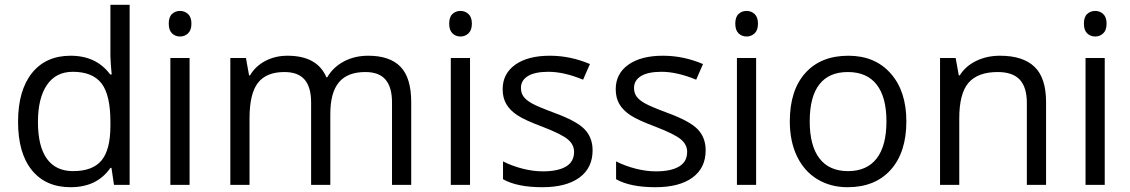

<svg xmlns="http://www.w3.org/2000/svg" viewBox="-20 -780 4767 810"><path d="M450.2 -71.8H445.8Q389.6 9.8 277.8 9.8Q172.9 9.8 114.5 -62Q56.2 -133.8 56.2 -266.1Q56.2 -398.4 114.7 -471.7Q173.3 -544.9 277.8 -544.9Q386.7 -544.9 444.8 -465.8H451.2L447.8 -504.4L445.8 -542V-759.8H526.9V0H460.9ZM288.1 -58.1Q371.1 -58.1 408.4 -103.3Q445.8 -148.4 445.8 -249V-266.1Q445.8 -379.9 408 -428.5Q370.1 -477.1 287.1 -477.1Q215.8 -477.1 178 -421.6Q140.1 -366.2 140.1 -265.1Q140.1 -162.6 177.7 -110.4Q215.3 -58.1 288.1 -58.1Z M779.8 0H698.7V-535.2H779.8ZM691.9 -680.2Q691.9 -708 705.6 -720.9Q719.2 -733.9 739.7 -733.9Q759.3 -733.9 773.4 -720.7Q787.6 -707.5 787.6 -680.2Q787.6 -652.8 773.4 -639.4Q759.3 -626 739.7 -626Q719.2 -626 705.6 -639.4Q691.9 -652.8 691.9 -680.2Z M1633.8 0V-348.1Q1633.8 -412.1 1606.4 -444.1Q1579.1 -476.1 1521.5 -476.1Q1445.8 -476.1 1409.7 -432.6Q1373.5 -389.2 1373.5 -298.8V0H1292.5V-348.1Q1292.5 -412.1 1265.1 -444.1Q1237.8 -476.1 1179.7 -476.1Q1103.5 -476.1 1068.1 -430.4Q1032.7 -384.8 1032.7 -280.8V0H951.7V-535.2H1017.6L1030.8 -461.9H1034.7Q1057.6 -501 1099.4 -522.9Q1141.1 -544.9 1192.9 -544.9Q1318.4 -544.9 1356.9 -454.1H1360.8Q1384.8 -496.1 1430.2 -520.5Q1475.6 -544.9 1533.7 -544.9Q1624.5 -544.9 1669.7 -498.3Q1714.8 -451.7 1714.8 -349.1V0Z M1962.9 0H1881.8V-535.2H1962.9ZM1875 -680.2Q1875 -708 1888.7 -720.9Q1902.3 -733.9 1922.9 -733.9Q1942.4 -733.9 1956.5 -720.7Q1970.7 -707.5 1970.7 -680.2Q1970.7 -652.8 1956.5 -639.4Q1942.4 -626 1922.9 -626Q1902.3 -626 1888.7 -639.4Q1875 -652.8 1875 -680.2Z M2480 -146Q2480 -71.3 2424.3 -30.8Q2368.7 9.8 2268.1 9.8Q2161.6 9.8 2102.1 -23.9V-99.1Q2140.6 -79.6 2184.8 -68.4Q2229 -57.1 2270 -57.1Q2333.5 -57.1 2367.7 -77.4Q2401.9 -97.7 2401.9 -139.2Q2401.9 -170.4 2374.8 -192.6Q2347.7 -214.8 2269 -245.1Q2194.3 -272.9 2162.8 -293.7Q2131.3 -314.5 2116 -340.8Q2100.6 -367.2 2100.6 -403.8Q2100.6 -469.2 2153.8 -507.1Q2207 -544.9 2299.8 -544.9Q2386.2 -544.9 2468.8 -509.8L2439.9 -443.8Q2359.4 -477.1 2293.9 -477.1Q2236.3 -477.1 2207 -459Q2177.7 -440.9 2177.7 -409.2Q2177.7 -387.7 2188.7 -372.6Q2199.7 -357.4 2224.1 -343.8Q2248.5 -330.1 2317.9 -304.2Q2413.1 -269.5 2446.5 -234.4Q2480 -199.2 2480 -146Z M2957 -146Q2957 -71.3 2901.4 -30.8Q2845.7 9.8 2745.1 9.8Q2638.7 9.8 2579.1 -23.9V-99.1Q2617.7 -79.6 2661.9 -68.4Q2706.1 -57.1 2747.1 -57.1Q2810.5 -57.1 2844.7 -77.4Q2878.9 -97.7 2878.9 -139.2Q2878.9 -170.4 2851.8 -192.6Q2824.7 -214.8 2746.1 -245.1Q2671.4 -272.9 2639.9 -293.7Q2608.4 -314.5 2593 -340.8Q2577.6 -367.2 2577.6 -403.8Q2577.6 -469.2 2630.9 -507.1Q2684.1 -544.9 2776.9 -544.9Q2863.3 -544.9 2945.8 -509.8L2917 -443.8Q2836.4 -477.1 2771 -477.1Q2713.4 -477.1 2684.1 -459Q2654.8 -440.9 2654.8 -409.2Q2654.8 -387.7 2665.8 -372.6Q2676.8 -357.4 2701.2 -343.8Q2725.6 -330.1 2794.9 -304.2Q2890.1 -269.5 2923.6 -234.4Q2957 -199.2 2957 -146Z M3169.9 0H3088.9V-535.2H3169.9ZM3082 -680.2Q3082 -708 3095.7 -720.9Q3109.4 -733.9 3129.9 -733.9Q3149.4 -733.9 3163.6 -720.7Q3177.7 -707.5 3177.7 -680.2Q3177.7 -652.8 3163.6 -639.4Q3149.4 -626 3129.9 -626Q3109.4 -626 3095.7 -639.4Q3082 -652.8 3082 -680.2Z M3803.7 -268.1Q3803.7 -137.2 3737.8 -63.7Q3671.9 9.8 3555.7 9.8Q3483.9 9.8 3428.2 -23.9Q3372.6 -57.6 3342.3 -120.6Q3312 -183.6 3312 -268.1Q3312 -398.9 3377.4 -471.9Q3442.9 -544.9 3559.1 -544.9Q3671.4 -544.9 3737.5 -470.2Q3803.7 -395.5 3803.7 -268.1ZM3396 -268.1Q3396 -165.5 3437 -111.8Q3478 -58.1 3557.6 -58.1Q3637.2 -58.1 3678.5 -111.6Q3719.7 -165 3719.7 -268.1Q3719.7 -370.1 3678.5 -423.1Q3637.2 -476.1 3556.6 -476.1Q3477.1 -476.1 3436.5 -423.8Q3396 -371.6 3396 -268.1Z M4312 0V-346.2Q4312 -411.6 4282.2 -443.8Q4252.4 -476.1 4189 -476.1Q4105 -476.1 4065.9 -430.7Q4026.9 -385.3 4026.9 -280.8V0H3945.8V-535.2H4011.7L4024.9 -461.9H4028.8Q4053.7 -501.5 4098.6 -523.2Q4143.6 -544.9 4198.7 -544.9Q4295.4 -544.9 4344.2 -498.3Q4393.1 -451.7 4393.1 -349.1V0Z M4640.6 0H4559.6V-535.2H4640.6ZM4552.7 -680.2Q4552.7 -708 4566.4 -720.9Q4580.1 -733.9 4600.6 -733.9Q4620.1 -733.9 4634.3 -720.7Q4648.4 -707.5 4648.4 -680.2Q4648.4 -652.8 4634.3 -639.4Q4620.1 -626 4600.6 -626Q4580.1 -626 4566.4 -639.4Q4552.7 -652.8 4552.7 -680.2Z"/></svg>

Font: f0_51640 
Style: Regular
Weight: 400
Foundry: Ascender Corporation
Version: Version 1.10